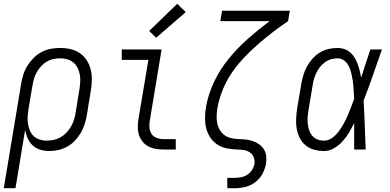

<svg xmlns="http://www.w3.org/2000/svg" viewBox="-44 -792 2064 1017"><path d="M-24 205 68 -348Q72 -372 79.5 -396.5Q87 -421 101 -443.5Q115 -466 134 -485Q153 -504 176.5 -516.5Q200 -529 225.5 -533.5Q251 -538 275 -538Q303 -538 330.5 -531.5Q358 -525 379.5 -510Q401 -495 415.5 -472.5Q430 -450 436.5 -423.5Q443 -397 442.5 -369Q442 -341 437 -312L416 -182Q412 -158 404.5 -134.5Q397 -111 384 -88.5Q371 -66 353 -47Q335 -28 312.5 -15.5Q290 -3 265.5 2.5Q241 8 217 8Q192 8 169 1Q146 -6 129 -22Q112 -38 102.5 -59.5Q93 -81 89 -104L38 205ZM203 -47Q222 -47 240.5 -51Q259 -55 276 -64.5Q293 -74 307 -88.5Q321 -103 331 -120Q341 -137 347 -155Q353 -173 356 -191L377 -321Q380 -341 381 -360.5Q382 -380 378.5 -398.5Q375 -417 366.5 -433.5Q358 -450 344 -461.5Q330 -473 312 -478Q294 -483 274 -483Q256 -483 237.5 -479Q219 -475 202.5 -465Q186 -455 173 -440.5Q160 -426 150.5 -409Q141 -392 136 -374.5Q131 -357 128 -339L107 -215Q104 -196 102.5 -176Q101 -156 104 -137.5Q107 -119 114 -101.5Q121 -84 134 -71.5Q147 -59 165 -53Q183 -47 203 -47Z M822 0Q801 0 780.5 -3.5Q760 -7 742 -16.5Q724 -26 711.5 -41.5Q699 -57 692.5 -76Q686 -95 686 -116.5Q686 -138 689 -159L742 -475H601V-530H812L749 -150Q746 -132 748 -113.5Q750 -95 760 -81Q770 -67 787 -61Q804 -55 822 -55H887V0ZM783 -592 746 -628 895 -772 940 -728Z M1160 205V150H1200Q1217 150 1234 146.5Q1251 143 1266.5 133Q1282 123 1291.5 107.5Q1301 92 1304 75Q1306 57 1300 41Q1294 25 1280 15.5Q1266 6 1248.5 3Q1231 0 1213 0H1212Q1184 -1 1156.5 -6.5Q1129 -12 1107 -26.5Q1085 -41 1070 -63.5Q1055 -86 1048.5 -112Q1042 -138 1042 -167Q1042 -196 1047 -224Q1047 -224 1047 -224.5Q1047 -225 1047 -225Q1059 -293 1090 -358.5Q1121 -424 1167.5 -481Q1214 -538 1269.5 -587Q1325 -636 1384 -680H1123L1132 -735H1491L1482 -680Q1439 -651 1398 -619.5Q1357 -588 1318 -553.5Q1279 -519 1243.5 -481Q1208 -443 1180 -400.5Q1152 -358 1133.5 -311Q1115 -264 1107 -216Q1104 -196 1103.5 -176Q1103 -156 1107 -137.5Q1111 -119 1121 -102.5Q1131 -86 1146 -75.5Q1161 -65 1180 -60.5Q1199 -56 1219 -55.5Q1239 -55 1258.5 -53Q1278 -51 1296 -44.5Q1314 -38 1329.5 -27Q1345 -16 1354.5 0Q1364 16 1366 35.5Q1368 55 1365 75Q1360 103 1346 129Q1332 155 1308 173Q1284 191 1256 198Q1228 205 1200 205Z M1672 8Q1646 8 1620 1Q1594 -6 1574.5 -22.5Q1555 -39 1543.5 -62Q1532 -85 1527.5 -110.5Q1523 -136 1524.5 -163.5Q1526 -191 1530 -218L1552 -348Q1556 -371 1563 -394.5Q1570 -418 1582 -440Q1594 -462 1611.5 -481.5Q1629 -501 1650.5 -514Q1672 -527 1696 -532.5Q1720 -538 1744 -538Q1763 -538 1781 -531.5Q1799 -525 1812.5 -513Q1826 -501 1835 -485.5Q1844 -470 1850.5 -452.5Q1857 -435 1861.5 -417Q1866 -399 1869 -381Q1881 -418 1893 -455.5Q1905 -493 1918 -530H1979Q1955 -462 1931.5 -394Q1908 -326 1882 -259Q1886 -194 1888 -129.5Q1890 -65 1893 0H1832Q1832 -35 1832 -70.5Q1832 -106 1832 -141Q1820 -115 1805 -90Q1790 -65 1770.5 -43.5Q1751 -22 1725.5 -7Q1700 8 1672 8ZM1672 -47Q1696 -47 1716 -62Q1736 -77 1750.5 -96.5Q1765 -116 1776.5 -137Q1788 -158 1797.5 -180Q1807 -202 1815.5 -224Q1824 -246 1832 -269Q1831 -285 1830 -301Q1829 -317 1828 -333Q1827 -349 1824.5 -365Q1822 -381 1818.5 -396.5Q1815 -412 1810 -426.5Q1805 -441 1796.5 -453.5Q1788 -466 1774 -474.5Q1760 -483 1744 -483Q1727 -483 1709.5 -478Q1692 -473 1677 -462Q1662 -451 1650.5 -436.5Q1639 -422 1631.5 -406Q1624 -390 1619 -373Q1614 -356 1612 -339L1590 -209Q1587 -190 1585.5 -172Q1584 -154 1586 -136.5Q1588 -119 1593.5 -102.5Q1599 -86 1610 -73Q1621 -60 1637.5 -53.5Q1654 -47 1672 -47Z"/></svg>

Font: Iosevka Curly Light Oblique
Style: Regular
Weight: 300
Italic angle: -9°
Monospace: yes
Designer: Belleve Invis
Foundry: Belleve Invis
Version: Version 11.1.0; ttfautohint (v1.8.3)